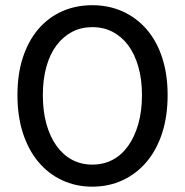

<svg xmlns="http://www.w3.org/2000/svg" viewBox="-20 -698 704 731"><path d="M331.5 12.7Q268.6 12.7 216.1 -12Q163.6 -36.6 125.7 -82Q87.9 -127.4 67.1 -191.7Q46.4 -255.9 46.4 -335.9Q46.4 -416 67.1 -479.2Q87.9 -542.5 125.7 -586.9Q163.6 -631.3 216.1 -654.8Q268.6 -678.2 331.5 -678.2Q394.5 -678.2 447.3 -654.3Q500 -630.4 538.3 -586.2Q576.7 -542 597.4 -478.5Q618.2 -415 618.2 -335.9Q618.2 -255.9 597.4 -191.7Q576.7 -127.4 538.3 -82Q500 -36.6 447.3 -12Q394.5 12.7 331.5 12.7ZM331.5 -71.3Q374.5 -71.3 408.9 -89.6Q443.4 -107.9 468 -142.6Q492.7 -177.2 506.6 -226.1Q520.5 -274.9 520.5 -335.9Q520.5 -396 506.6 -444.3Q492.7 -492.7 468 -525.6Q443.4 -558.6 408.9 -576.7Q374.5 -594.7 331.5 -594.7Q289.1 -594.7 254.6 -576.7Q220.2 -558.6 195.3 -525.6Q170.4 -492.7 156.7 -444.3Q143.1 -396 143.1 -335.9Q143.1 -274.9 156.7 -226.1Q170.4 -177.2 195.3 -142.6Q220.2 -107.9 254.6 -89.6Q289.1 -71.3 331.5 -71.3Z"/></svg>

Font: Pyidaungsu Numbers
Style: Regular
Weight: 400
Designer: Sun Tun
Foundry: MCF
Version: Version 1.083; ttfautohint (v1.8.2)